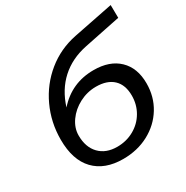

<svg xmlns="http://www.w3.org/2000/svg" viewBox="-173 -897 1015 1049"><g transform="rotate(-30 334.0 -372.5)"><path d="M623 -286Q623 -202 582 -135Q541 -68 469 -29.5Q397 9 307 9Q191 9 127 -58Q63 -125 63 -253Q63 -362 107.5 -457.5Q152 -553 232 -618Q312 -683 416 -704L667 -754L668 -673L438 -626Q340 -606 274 -546Q208 -486 178 -390Q269 -493 408 -493Q509 -493 566 -438Q623 -383 623 -286ZM520 -268Q520 -336 482 -372Q444 -408 374 -408Q318 -408 268.5 -382Q219 -356 189 -313.5Q159 -271 159 -224Q159 -150 200 -107.5Q241 -65 312 -65Q370 -65 418 -92Q466 -119 493 -165.5Q520 -212 520 -268Z"/></g></svg>

Font: Montserrat Alternates Medium
Style: Italic
Weight: 500
Italic angle: -11.3°
Designer: Julieta Ulanovsky
Foundry: Julieta Ulanovsky
Version: Version 7.200